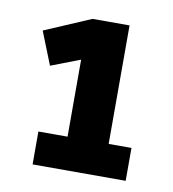

<svg xmlns="http://www.w3.org/2000/svg" viewBox="-55 -708 444 494"><g transform="rotate(10 167.0 -461.0)"><path d="M61.5 -521.5 137.7 -550.8V-349.6H61.5V-263.7H304.7V-349.6H245.1V-659.2H148.4L27.3 -607.4Z"/></g></svg>

Font: Yaldevi Colombo
Style: Bold
Weight: 700
Designer: Sol Matas, Denzil Rajitha, Kosala Senevirathne and Pathum Egodawatta
Foundry: Mooniak
Version: Version 1.020 ; ttfautohint (v1.6)